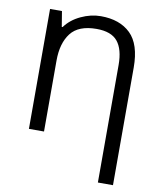

<svg xmlns="http://www.w3.org/2000/svg" viewBox="-99 -788 931 1101"><g transform="rotate(10 366.0 -237.0)"><path d="M398.9 -708Q509.3 -708 572 -647Q634.8 -585.9 634.8 -450.2V234.4H546.9V-450.2Q546.9 -541 510 -586.4Q473.1 -631.8 387.2 -631.8Q282.2 -631.8 237.1 -573Q191.9 -514.2 191.9 -413.1V0H104V-698.2H173.3L188 -608.4H192.9Q225.6 -653.8 283.2 -680.9Q340.8 -708 398.9 -708Z"/></g></svg>

Font: Lunasima
Style: Regular
Weight: 400
Designer: The DocRepair Project, Monotype Design Team
Foundry: Google
Version: Version 2.009